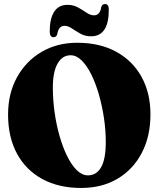

<svg xmlns="http://www.w3.org/2000/svg" viewBox="-20 -922 791 952"><path d="M363 -710Q474.5 -710 556 -665.5Q637.5 -621 681.8 -541Q726 -461 726 -355Q726 -246 683 -163.8Q640 -81.5 562.8 -35.8Q485.5 10 382.5 10Q271.5 10 190 -34.2Q108.5 -78.5 64.2 -160.2Q20 -242 20 -354Q20 -458 64 -538.2Q108 -618.5 185.2 -664.2Q262.5 -710 363 -710ZM504.5 -217.5Q504.5 -276 495.5 -336.5Q486.5 -397 470.5 -452.8Q454.5 -508.5 432.8 -552.5Q411 -596.5 385 -622.2Q359 -648 330 -648Q289 -648 265.5 -606.8Q242 -565.5 242 -487.5Q242 -428 250.5 -366.5Q259 -305 275 -248.8Q291 -192.5 312.8 -148.2Q334.5 -104 360.8 -78.2Q387 -52.5 416 -52.5Q458.5 -52.5 481.5 -93Q504.5 -133.5 504.5 -217.5ZM431.5 -742Q402 -742 378.8 -755Q355.5 -768 336.5 -781Q317.5 -794 300 -794Q270.5 -794 264 -753Q259.5 -737.5 245.5 -737.5Q226.5 -737.5 226.5 -765.5Q226.5 -830 248.8 -864Q271 -898 314.5 -898Q344 -898 367 -885Q390 -872 409.2 -859Q428.5 -846 446 -846Q476 -846 482 -887Q486.5 -902 501 -902Q519.5 -902 519.5 -874Q519.5 -742 431.5 -742Z"/></svg>

Font: Fraunces 144pt Soft Black
Style: Regular
Weight: 900
Version: Version 1.000;[b76b70a41]